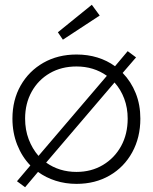

<svg xmlns="http://www.w3.org/2000/svg" viewBox="-20 -759 639 803"><path d="M85 24 51 -1 107 -67Q72 -103 52 -153.5Q32 -204 32 -263Q32 -341 66.5 -401.5Q101 -462 161.5 -496.5Q222 -531 300 -531Q347 -531 387.5 -518.5Q428 -506 461 -482L514 -545L549 -519L493 -454Q528 -418 547.5 -369.5Q567 -321 567 -263Q567 -184 533 -122Q499 -60 438.5 -25Q378 10 300 10Q254 10 213 -3Q172 -16 139 -40ZM85 -263Q85 -216 100 -176.5Q115 -137 141 -107L427 -442Q372 -481 300 -481Q237 -481 188.5 -453Q140 -425 112.5 -375.5Q85 -326 85 -263ZM300 -40Q362 -40 410.5 -69Q459 -98 486.5 -148Q514 -198 514 -263Q514 -308 499.5 -346.5Q485 -385 459 -414L173 -79Q228 -40 300 -40ZM243 -593 222 -624 364 -739 397 -694Z"/></svg>

Font: Lexend Deca ExtraLight
Style: Regular
Weight: 200
Designer: Bonnie Shaver-Troup, Thomas Jockin
Foundry: Lexend
Version: Version 1.008; ttfautohint (v1.8.4.7-5d5b)